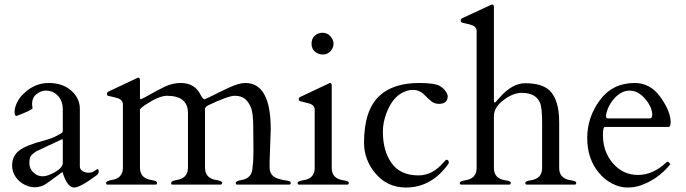

<svg xmlns="http://www.w3.org/2000/svg" viewBox="-20 -823 3058 856"><path d="M410 -41Q337 13 311 13Q280 13 260 -52Q259 -57 258 -56Q197 -11 182 -1Q142 21 101.5 5.5Q61 -10 43 -46Q34 -64 34 -85Q34 -127 65 -151.5Q96 -176 182 -198Q211 -206 234 -218Q257 -230 258.5 -233.5Q260 -237 260 -240V-334Q260 -389 217 -412Q203 -419 183 -419Q163 -419 143 -403.5Q123 -388 123 -359L125 -340Q122 -334 90 -320.5Q58 -307 53 -306Q45 -306 45 -324.5Q45 -343 56 -366Q67 -389 88 -408Q136 -453 197.5 -453Q259 -453 297.5 -419Q336 -385 336 -338V-81Q336 -68 348 -60.5Q360 -53 375.5 -53Q391 -53 401.5 -61Q412 -69 416 -69Q420 -69 420 -58.5Q420 -48 410 -41ZM260 -97V-196Q260 -202 257.5 -202Q255 -202 254 -201L141 -148Q123 -136 117 -127Q111 -118 111 -94.5Q111 -71 129 -54Q147 -37 170 -37Q193 -37 226.5 -56.5Q260 -76 260 -97Z M1110 -154 1109 -257Q1109 -320 1098 -345.5Q1087 -371 1070.5 -383.5Q1054 -396 1026 -396Q998 -396 907 -353Q895 -345 894 -339V-76Q894 -27 947 -20Q970 -16 970 -8.5Q970 -1 965 0H747Q743 -1 743 -7Q743 -16 765 -20Q818 -27 818 -76V-319Q818 -396 724 -396Q689 -396 627 -355Q612 -345 604 -336V-76Q604 -27 657 -20Q680 -16 680 -8.5Q680 -1 675 0H457Q453 -1 453 -7Q453 -16 475 -20Q528 -27 528 -75V-356Q528 -377 506 -385Q496 -388 485 -390.5Q474 -393 467 -394.5Q460 -396 458.5 -398Q457 -400 457 -405.5Q457 -411 464 -415L589 -474Q595 -477 596 -477Q604 -477 604 -465V-384Q605 -381 608 -381Q611 -381 624 -388Q637 -395 658 -407Q679 -419 713.5 -436Q748 -453 786 -453Q849 -453 875 -399Q886 -378 894 -381Q902 -384 920 -393Q961 -414 1003.5 -433.5Q1046 -453 1074 -453Q1187 -453 1187 -247L1182 -104V-76Q1182 -38 1221 -26Q1237 -21 1251.5 -19Q1266 -17 1271 -15Q1276 -13 1276 -7Q1276 -1 1271 0H1036Q1031 -1 1031 -7Q1031 -16 1054 -20Q1106 -27 1106 -80Q1110 -104 1110 -154Z M1312 0Q1307 -1 1307 -7Q1307 -16 1330 -19Q1383 -26 1383 -74V-333Q1383 -353 1361 -361Q1351 -364 1339.5 -366.5Q1328 -369 1321.5 -371Q1315 -373 1313.5 -374.5Q1312 -376 1312 -381.5Q1312 -387 1319 -391L1444 -450Q1449 -453 1451 -453Q1459 -453 1459 -441V-74Q1459 -26 1512 -19Q1535 -16 1535 -8.5Q1535 -1 1530 0ZM1420 -580Q1400 -580 1384.5 -592.5Q1369 -605 1369 -628Q1369 -651 1383.5 -664Q1398 -677 1418.5 -677Q1439 -677 1453 -661.5Q1467 -646 1467 -628Q1467 -610 1453.5 -595Q1440 -580 1420 -580Z M1976 -394Q1976 -360 1937 -360Q1917 -360 1903 -371.5Q1889 -383 1881.5 -391Q1874 -399 1866 -406Q1830 -435 1779.5 -412.5Q1729 -390 1702 -316Q1687 -276 1687 -236Q1687 -150 1726 -95.5Q1765 -41 1846 -41Q1906 -41 1954 -95Q1968 -111 1971 -111Q1974 -111 1977.5 -108Q1981 -105 1981 -99.5Q1981 -94 1978 -91Q1903 13 1790 13Q1708 13 1655.5 -48Q1603 -109 1603 -187Q1603 -333 1673 -397Q1735 -453 1849 -453Q1919 -453 1942 -439Q1965 -425 1974 -403Q1976 -398 1976 -394Z M2182 -378Q2182 -366 2185 -366Q2188 -366 2189.5 -368Q2191 -370 2210 -391Q2265 -452 2322 -452Q2396 -452 2431 -419Q2473 -377 2473 -278V-74Q2473 -26 2526 -19Q2549 -16 2549 -8.5Q2549 -1 2544 0H2327Q2322 -1 2322 -7Q2322 -16 2345 -19Q2397 -26 2397 -74V-273Q2397 -345 2387 -366Q2368 -409 2306 -409Q2267 -409 2224.5 -376.5Q2182 -344 2182 -305V-74Q2182 -26 2234 -19Q2257 -16 2257 -8.5Q2257 -1 2252 0H2035Q2030 -1 2030 -7Q2030 -16 2053 -19Q2105 -26 2105 -74V-683Q2105 -704 2083 -711Q2073 -715 2062 -717Q2051 -719 2044 -721Q2037 -723 2035.5 -725Q2034 -727 2034 -732.5Q2034 -738 2041 -742L2166 -800Q2172 -803 2173 -803Q2182 -803 2182 -792Z M2677 -257Q2668 -257 2668 -222Q2668 -146 2713 -94.5Q2758 -43 2825 -43Q2892 -43 2953 -101Q2954 -102 2956 -102H2958Q2961 -102 2963.5 -97.5Q2966 -93 2969 -91Q2912 -22 2835 4Q2809 13 2776 13Q2743 13 2708.5 -5Q2674 -23 2650 -53Q2598 -115 2598 -207.5Q2598 -300 2654.5 -376.5Q2711 -453 2810 -453Q2880 -453 2925 -389.5Q2970 -326 2970 -278Q2970 -257 2960 -257ZM2682 -304Q2682 -295 2691 -295H2875Q2888 -295 2888 -310Q2888 -345 2856.5 -382Q2825 -419 2787 -419Q2751 -419 2720.5 -386Q2690 -353 2682 -310Z"/></svg>

Font: Cardo
Style: Regular
Weight: 400
Designer: David J. Perry
Foundry: David J. Perry
Version: Version 1.0451